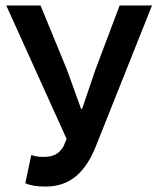

<svg xmlns="http://www.w3.org/2000/svg" viewBox="-20 -674 579 706"><path d="M148 12C241 12 295 -44 332 -135L539 -654H420L331 -418L282 -274H278L226 -418L129 -654H3L225 -163L214 -137C199 -109 176 -97 141 -97C118 -97 107 -100 95 -104L73 0C92 8 114 12 148 12Z"/></svg>

Font: Source Sans Pro Semibold
Style: Regular
Weight: 600
Designer: Paul D. Hunt
Foundry: Adobe Systems Incorporated
Version: Version 3.006;hotconv 1.0.111;makeotfexe 2.5.65597